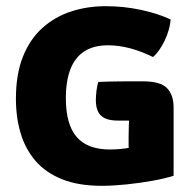

<svg xmlns="http://www.w3.org/2000/svg" viewBox="-20 -586 628 621"><path d="M532 -523Q529.5 -490.5 512.8 -455.2Q496 -420 475 -401.5Q437.5 -420 400.8 -429.8Q364 -439.5 329.5 -439.5Q283.5 -439.5 253.2 -420.2Q223 -401 208 -362.8Q193 -324.5 193 -268.5Q193 -183.5 228 -143Q263 -102.5 335.5 -102.5Q369.5 -102.5 403 -108.8Q436.5 -115 460.5 -120.5L541.5 -17.5Q515 -9 474 -1.5Q433 6 389 10.5Q345 15 309 15Q234.5 15 181.5 -6Q128.5 -27 95.5 -65Q62.5 -103 47 -154.2Q31.5 -205.5 31.5 -266.5Q31.5 -346.5 54.5 -403.5Q77.5 -460.5 117.8 -496.2Q158 -532 210.2 -549Q262.5 -566 321.5 -566Q380.5 -566 435.2 -554.2Q490 -542.5 532 -523ZM396 -146Q396 -180.5 398.8 -218.2Q401.5 -256 408 -278.5L541.5 -237.5V-17.5L396 -15.5ZM298 -321Q334 -322.5 369.5 -322.8Q405 -323 441.5 -323Q499 -323 520.2 -301Q541.5 -279 541.5 -238.5V-197Q499 -196 450.8 -196Q402.5 -196 361 -196Q324 -196 307 -211.8Q290 -227.5 290 -262Q290 -275.5 292.2 -293.5Q294.5 -311.5 298 -321Z"/></svg>

Font: Signika SC
Style: Regular
Weight: 300
Designer: Anna Giedryś
Foundry: Anna Giedryś
Version: Version 2.000